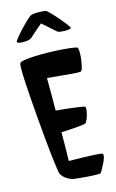

<svg xmlns="http://www.w3.org/2000/svg" viewBox="-137 -976 620 1025"><g transform="rotate(-15 172.5 -463.0)"><path d="M327.1 -559.6Q323.2 -554.7 279.3 -558.6Q235.4 -562.5 140.6 -571.3Q140.6 -539.1 141.1 -492.2Q141.6 -445.3 140.6 -391.6Q213.9 -384.8 254.9 -378.9Q295.9 -373 297.9 -371.1Q301.8 -367.2 300.8 -355Q299.8 -342.8 295.9 -328.1Q292 -313.5 286.1 -300.3Q280.3 -287.1 274.4 -283.2Q269.5 -281.2 235.8 -277.8Q202.1 -274.4 140.6 -271.5Q140.6 -229.5 140.1 -188.5Q139.6 -147.5 138.7 -113.3Q233.4 -112.3 276.9 -109.9Q320.3 -107.4 324.2 -103.5Q328.1 -98.6 324.7 -85Q321.3 -71.3 314 -56.2Q306.6 -41 298.3 -26.4Q290 -11.7 285.2 -5.9Q283.2 -3.9 261.7 -4.4Q240.2 -4.9 213.9 -6.8Q187.5 -8.8 163.1 -11.2Q138.7 -13.7 130.9 -15.6Q116.2 -20.5 99.6 -31.7Q83 -43 73.2 -60.5Q71.3 -65.4 66.9 -93.3Q62.5 -121.1 57.6 -164.1Q52.7 -207 47.9 -260.7Q43 -314.5 38.1 -370.1Q33.2 -425.8 29.3 -479.5Q25.4 -533.2 22.9 -576.7Q20.5 -620.1 20.5 -648.9Q20.5 -677.7 23.4 -683.6Q26.4 -691.4 50.8 -695.3Q75.2 -699.2 109.4 -700.7Q143.6 -702.1 183.1 -701.2Q222.7 -700.2 256.8 -697.8Q291 -695.3 314.5 -691.9Q337.9 -688.5 340.8 -685.5Q344.7 -680.7 345.2 -663.1Q345.7 -645.5 343.3 -624.5Q340.8 -603.5 336.4 -584.5Q332 -565.4 327.1 -559.6ZM333 -794.9Q331.1 -793 321.8 -791.5Q312.5 -790 299.8 -790Q287.1 -790 274.9 -791.5Q262.7 -793 256.8 -797.9Q254.9 -799.8 247.1 -806.6Q239.3 -813.5 229 -822.8Q218.8 -832 207 -842.3Q195.3 -852.5 185.5 -861.3Q174.8 -852.5 162.6 -841.8Q150.4 -831.1 139.6 -821.8Q128.9 -812.5 121.1 -805.2Q113.3 -797.9 110.4 -796.9Q101.6 -792 88.9 -790.5Q76.2 -789.1 64.5 -789.6Q52.7 -790 44.4 -792.5Q36.1 -794.9 35.2 -797.9Q33.2 -801.8 47.4 -819.3Q61.5 -836.9 80.6 -857.4Q99.6 -877.9 118.2 -895.5Q136.7 -913.1 144.5 -917Q150.4 -919.9 163.1 -921.4Q175.8 -922.9 189.5 -922.4Q203.1 -921.9 214.4 -920.9Q225.6 -919.9 228.5 -918.9Q233.4 -916 243.2 -906.2Q252.9 -896.5 265.1 -883.8Q277.3 -871.1 289.6 -856.4Q301.8 -841.8 312 -829.1Q322.3 -816.4 328.1 -806.6Q334 -796.9 333 -794.9Z"/></g></svg>

Font: Jolly Lodger
Style: Regular
Weight: 400
Designer: Stuart Sandler
Foundry: Font Diner, Inc
Version: Version 1.000